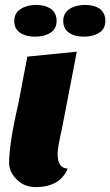

<svg xmlns="http://www.w3.org/2000/svg" viewBox="-20 -740 448 780"><path d="M255 -55Q224 20 125 20Q75 20 44 -15Q17 -44 17 -77Q17 -158 54 -316L91 -510L292 -530L231 -214Q214 -140 214 -114Q214 -57 255 -55ZM38 -655Q38 -687 64 -703.5Q90 -720 127 -720Q164 -720 187 -703.5Q210 -687 210 -655Q210 -623 185 -607Q160 -591 122.5 -591Q85 -591 61.5 -607Q38 -623 38 -655ZM237 -655Q237 -687 262.5 -703.5Q288 -720 326 -720Q364 -720 386 -703.5Q408 -687 408 -655Q408 -623 383 -607Q358 -591 321 -591Q284 -591 260.5 -607Q237 -623 237 -655Z"/></svg>

Font: Sansita One
Style: Regular
Weight: 400
Designer: Pablo Cosgaya
Foundry: Omnibus-Type
Version: Version 1.001